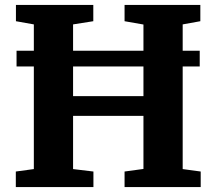

<svg xmlns="http://www.w3.org/2000/svg" viewBox="-20 -763 883 783"><path d="M118 -73.5V-663.5L45 -676.5V-743H360.5V-676.5L278 -663.5V-371H565V-663L488 -676.5V-743H797V-676.5L725 -663.5V-73.5L798.5 -63.5V0H488V-63.5L565 -74V-290.5H278V-73.5L361 -63.5V0H44.5V-63.5ZM794.5 -556V-492H47.5V-556Z"/></svg>

Font: Merriweather ExtraBold
Style: Regular
Weight: 800
Version: Version 2.100